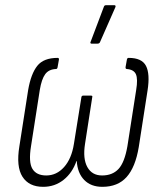

<svg xmlns="http://www.w3.org/2000/svg" viewBox="-20 -715 623 743"><path d="M147 8Q92 8 67 -31Q42 -70 55 -149L89 -367Q100 -430 124.5 -460.5Q149 -491 203 -491Q209 -491 208 -484L203 -456Q202 -448 197 -448Q169 -447 155 -428Q141 -409 134 -367L100 -149Q90 -87 105.5 -61.5Q121 -36 159 -36Q199 -36 228 -68.5Q257 -101 266 -158L295 -339Q296 -345 302 -345H332Q339 -345 337 -339L309 -158Q300 -101 318 -68.5Q336 -36 375 -36Q415 -36 438.5 -61Q462 -86 473 -149L507 -367Q514 -409 506 -427.5Q498 -446 470 -448Q465 -449 466 -456L471 -484Q472 -491 478 -491Q529 -491 545 -460Q561 -429 551 -365L517 -146Q504 -68 470 -30Q436 8 376 8Q332 8 306 -18.5Q280 -45 277 -92H276Q260 -46 226 -19Q192 8 147 8ZM334 -546Q331 -546 330 -548.5Q329 -551 331 -554L382 -689Q383 -692 385 -693.5Q387 -695 392 -695H422Q426 -695 427 -692.5Q428 -690 426 -686L367 -552Q365 -546 356 -546Z"/></svg>

Font: Sofia Sans Condensed Light
Style: Italic
Weight: 300
Italic angle: -9°
Version: Version 4.100